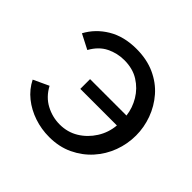

<svg xmlns="http://www.w3.org/2000/svg" viewBox="-137 -679 835 835"><g transform="rotate(45 280.5 -261.0)"><path d="M35 -117 106 -150Q130 -105 170.5 -83.5Q211 -62 256 -62Q304 -62 342.5 -85.5Q381 -109 406 -148.5Q431 -188 435 -235H210V-295H434Q429 -337 406.5 -374.5Q384 -412 346.5 -435.5Q309 -459 257 -459Q214 -459 175.5 -440Q137 -421 112 -376L44 -411Q73 -465 128 -498Q183 -531 260 -531Q324 -531 373.5 -508.5Q423 -486 456.5 -447.5Q490 -409 507.5 -361Q525 -313 525 -263Q525 -211 507 -162.5Q489 -114 454.5 -75.5Q420 -37 371.5 -14Q323 9 262 9Q214 9 169.5 -6Q125 -21 90 -49Q55 -77 35 -117Z"/></g></svg>

Font: YasnoRaleway Medium
Style: Regular
Weight: 500
Designer: Matt McInerney, Pablo Impallari, Rodrigo Fuenzalida
Foundry: Matt McInerney, Pablo Impallari, Rodrigo Fuenzalida
Version: Version 4.026